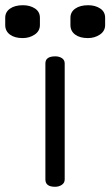

<svg xmlns="http://www.w3.org/2000/svg" viewBox="-114 -716 423 736"><path d="M-94 -620V-648Q-94 -670 -75.5 -683Q-57 -696 -26 -696Q1 -696 20 -683.5Q39 -671 39 -648V-620Q39 -597 19 -583.5Q-1 -570 -27 -570Q-58 -570 -76 -583.5Q-94 -597 -94 -620ZM60 -28V-473Q60 -500 98 -500Q113 -500 123.5 -493Q134 -486 134 -473V-28Q134 -15 123 -7.5Q112 0 97 0Q60 0 60 -28ZM156 -620V-648Q156 -670 174.5 -683Q193 -696 224 -696Q251 -696 270 -683.5Q289 -671 289 -648V-620Q289 -597 269 -583.5Q249 -570 223 -570Q192 -570 174 -583.5Q156 -597 156 -620Z"/></svg>

Font: Happy Monkey
Style: Regular
Weight: 400
Version: Version 1.001